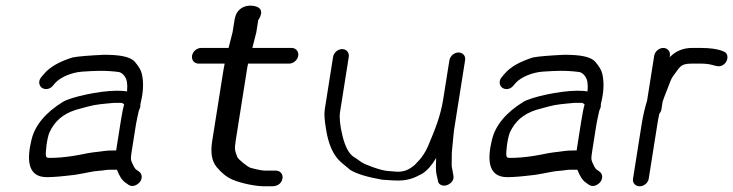

<svg xmlns="http://www.w3.org/2000/svg" viewBox="-20 -651 2570 673"><path d="M242.2 -38.2 242.9 -38.3 272.1 -43.4C293.9 -47.4 306.3 -50.7 325.1 -52.1C345.8 -53.5 351.1 -56 362.9 -56H389.9C398.5 -34.2 407.2 -18.9 421.2 -9.8L430.9 -2.9C445.3 6.7 463.1 -3.3 471.2 -14.4C479.2 -25.5 479.4 -41.6 466.6 -50.1L456.6 -57.2L456.3 -57.4C455.2 -58.1 451.2 -62.6 447 -71.6C438.1 -90.8 437 -91 441.6 -120.5L456.5 -214.5C458.8 -228.6 463.9 -250.6 466.7 -263.2C467.6 -267.2 473 -271.8 472 -285.5C472.9 -288.9 473.9 -292.7 474.8 -298C482.6 -332.1 483.8 -364.8 476.9 -393.1C473.8 -405.9 465.7 -418.9 453.1 -433.8C437.7 -452.1 401.6 -459 344.8 -459H344.1L343.5 -459C291.8 -456.4 253.6 -453.5 234.9 -449.7L234.2 -449.6L233.5 -449.4C188.4 -435.1 154.5 -416.4 134 -391.6L125.7 -381.8C113 -367.9 116.6 -351.4 125.8 -344C134.9 -336.6 152.9 -335.6 165.2 -350.4L173.5 -360.2C192.5 -381.1 232.3 -397.6 269.5 -400C313.7 -402.7 345.4 -405 395.7 -398.7C401.3 -398 410.7 -393.8 418.1 -381.6L418.4 -381L418.7 -380.5C424.7 -371.7 427.7 -357 425.4 -330.6C417.9 -332 406.2 -333 389.5 -333C329.1 -333 227.9 -310.9 200.1 -293.7C140.7 -256.9 102.8 -212.7 90.5 -161.5C75.5 -99.8 71.8 -30 144.1 -30C167.1 -30 197.9 -32.8 242.2 -38.2ZM388.6 -133C388.1 -129.6 387.8 -127.8 387.3 -123.5H374.9C363.7 -123.5 353.5 -123.1 344.7 -121.7C315.3 -117.1 307.3 -118.8 262.3 -109L234.9 -104.2C204.5 -99.6 178.9 -97.5 152.8 -97.5C144.8 -97.5 142.8 -99.5 141.4 -103.6C138 -113.6 145.3 -169.3 153.4 -186.9C171 -225 198.6 -250.7 245.5 -265.9C256.7 -269 270.8 -272.8 287.7 -277.4C317.2 -285.6 343.6 -287 380.4 -290.5H405.1C406.6 -290.5 409.9 -289.8 415.2 -284.8C411.8 -274.2 408 -255.1 403.5 -227Z M947.1 -53H908.6C900.1 -53 882.9 -56 859.1 -62.5C849.7 -64.4 814.5 -92.4 811.5 -101.3C804.2 -122.8 800.8 -123.7 806.4 -159.4L846.5 -412.5C847.5 -418.8 848.5 -424 849.5 -428H993.5C1008.5 -428 1023 -440.5 1025.3 -455.5C1027.7 -470.5 1017.2 -483 1002.2 -483H864.6L878.5 -538.1L885.2 -580.5C885.2 -580.5 918.4 -624.9 865.3 -630.8C835.1 -634.2 814.6 -617.9 807.1 -599.5C804.8 -593.8 803.1 -587.5 802 -580.5L795.4 -538.9L781.2 -483H685C670 -483 655.5 -470.5 653.1 -455.5C650.8 -440.5 661.2 -428 676.3 -428H767.5L763 -404.1L723.9 -157.2C717.7 -118.3 721.2 -87.7 739.4 -65.5C755.9 -45.4 773.8 -30.6 794.9 -21.4C826.1 -7.9 876.9 2 907.1 2H933.1C943.2 2 955.4 -0.5 963.8 -10.8C967.3 -15.2 969.4 -20.4 970.2 -25.5C972.6 -40.5 962.1 -53 947.1 -53Z M1555.2 -439.5 1533.6 -303.5C1523.9 -242.3 1504.1 -195.2 1480.1 -138.3C1471.3 -117.3 1458.6 -97.4 1434.2 -73.4C1412.5 -54.3 1391.9 -47.3 1367.4 -49.4C1355.7 -50.4 1345.6 -51.3 1337 -51.9C1315.4 -53.6 1259 -73.8 1246.8 -82.7C1234.5 -91.6 1224.7 -98.3 1216.6 -103.4C1201.5 -115.3 1189.3 -138.8 1180.4 -175.2C1171.5 -211.9 1169 -239.8 1171.8 -257.5L1202.5 -451.5C1204.9 -466.5 1194.4 -479 1179.4 -479C1164.3 -479 1149.9 -466.5 1147.5 -451.5L1118.4 -267.7C1115.8 -251.4 1117.6 -228.5 1122.9 -197.9C1130.9 -145.1 1148.3 -105.6 1176.6 -81.3C1182.5 -76.2 1192.6 -67.5 1207.9 -55.2C1231.2 -41.1 1268.1 -30.3 1318.7 -21.2L1320 -21L1321.4 -20.9C1332.1 -20.3 1344.9 -19.5 1359.7 -18.6C1406.4 -15.6 1430.6 -26.3 1459.8 -42C1478.4 -54.1 1492.8 -70.7 1508.8 -97.2C1508.9 -79.5 1506.7 -63.2 1509.1 -44.8L1509.2 -44.3L1514.9 -18.2C1515.9 -4.2 1530.4 1.6 1542.6 -0.9C1555.6 -3.6 1572.9 -16.4 1569.4 -34.6L1564.6 -61.6L1564.4 -62.1C1563.5 -65.2 1563 -69.3 1563.3 -74.4C1563.9 -86.8 1562.8 -114.9 1564.5 -125.8L1564.6 -126.1L1571.1 -192.6L1610.4 -440.9C1612.7 -455.2 1602.1 -467 1587 -467C1572 -467 1557.6 -454.5 1555.2 -439.5Z M1856.2 -38.2 1856.9 -38.3 1886.1 -43.4C1907.9 -47.4 1920.3 -50.7 1939.1 -52.1C1959.8 -53.5 1965.1 -56 1976.9 -56H2003.9C2012.5 -34.2 2021.2 -18.9 2035.2 -9.8L2044.9 -2.9C2059.3 6.7 2077.1 -3.3 2085.2 -14.4C2093.2 -25.5 2093.4 -41.6 2080.6 -50.1L2070.6 -57.2L2070.3 -57.4C2069.2 -58.1 2065.2 -62.6 2061 -71.6C2052.1 -90.8 2051 -91 2055.6 -120.5L2070.5 -214.5C2072.8 -228.6 2077.9 -250.6 2080.7 -263.2C2081.6 -267.2 2087 -271.8 2086 -285.5C2086.9 -288.9 2087.9 -292.7 2088.8 -298C2096.6 -332.1 2097.8 -364.8 2090.9 -393.1C2087.8 -405.9 2079.7 -418.9 2067.1 -433.8C2051.7 -452.1 2015.6 -459 1958.8 -459H1958.1L1957.5 -459C1905.8 -456.4 1867.6 -453.5 1848.9 -449.7L1848.2 -449.6L1847.5 -449.4C1802.4 -435.1 1768.5 -416.4 1748 -391.6L1739.7 -381.8C1727 -367.9 1730.6 -351.4 1739.8 -344C1748.9 -336.6 1766.9 -335.6 1779.2 -350.4L1787.5 -360.2C1806.5 -381.1 1846.3 -397.6 1883.5 -400C1927.7 -402.7 1959.4 -405 2009.7 -398.7C2015.3 -398 2024.7 -393.8 2032.1 -381.6L2032.4 -381L2032.7 -380.5C2038.7 -371.7 2041.7 -357 2039.4 -330.6C2031.9 -332 2020.2 -333 2003.5 -333C1943.1 -333 1841.9 -310.9 1814.1 -293.7C1754.7 -256.9 1716.8 -212.7 1704.5 -161.5C1689.5 -99.8 1685.8 -30 1758.1 -30C1781.1 -30 1811.9 -32.8 1856.2 -38.2ZM2002.6 -133C2002.1 -129.6 2001.8 -127.8 2001.3 -123.5H1988.9C1977.7 -123.5 1967.5 -123.1 1958.7 -121.7C1929.3 -117.1 1921.3 -118.8 1876.3 -109L1848.9 -104.2C1818.5 -99.6 1792.9 -97.5 1766.8 -97.5C1758.8 -97.5 1756.8 -99.5 1755.4 -103.6C1752 -113.6 1759.3 -169.3 1767.4 -186.9C1785 -225 1812.6 -250.7 1859.5 -265.9C1870.7 -269 1884.8 -272.8 1901.7 -277.4C1931.2 -285.6 1957.6 -287 1994.4 -290.5H2019.1C2020.6 -290.5 2023.9 -289.8 2029.2 -284.8C2025.8 -274.2 2022 -255.1 2017.5 -227Z M2248.3 -298.9C2240.6 -273.7 2233.7 -244.4 2229.3 -216.6L2198.8 -24.1C2196.6 -9.8 2207.1 2 2222.2 2C2237.2 2 2251.5 -9.8 2253.8 -24L2284.2 -215.8C2286 -227.6 2288.1 -238.7 2290.4 -249.2L2290.5 -249.5L2290.9 -251.8C2293.6 -254.8 2297.4 -261.5 2298.3 -266.9L2302.6 -294.4C2305.8 -304.3 2311.5 -319.7 2319.3 -338.8C2329.3 -363.2 2331.2 -374.3 2341.6 -387.4C2363 -414.5 2363.6 -428 2403.3 -428H2437.7C2452.4 -428 2465.6 -426.4 2477.3 -423.2C2490.1 -419.7 2499.8 -416.2 2510.8 -421.3C2526.9 -428.8 2532.7 -446.2 2528.6 -458.3C2526.4 -464.4 2523.7 -468.5 2513.5 -471.7C2496.3 -479.2 2469.6 -483 2435.2 -483H2406C2376.3 -483 2349.8 -472.8 2329 -452C2328.3 -451.3 2328.1 -451.1 2327.3 -450.3L2328.1 -455.5C2330.5 -470.5 2320 -483 2305 -483C2290 -483 2275.5 -470.5 2273.1 -455.5Z"/></svg>

Font: MewTooHand
Style: BdWideIta
Weight: 400
Designer: Mew Too, Robert Jablonski
Version: Version 0.77